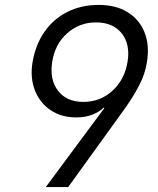

<svg xmlns="http://www.w3.org/2000/svg" viewBox="-20 -760 640 780"><path d="M381 -740Q451 -740 498.5 -710.5Q546 -681 567 -629Q588 -577 577 -508Q570 -460 544 -410.5Q518 -361 480 -309L257 0H166L404 -321L401 -323Q385 -306 356 -294.5Q327 -283 290 -283Q229 -283 185.5 -312.5Q142 -342 122 -392.5Q102 -443 112 -506Q124 -578 160.5 -630.5Q197 -683 253.5 -711.5Q310 -740 381 -740ZM370 -669Q302 -669 252.5 -624.5Q203 -580 192 -508Q181 -436 216 -391Q251 -346 319 -346Q387 -346 436.5 -391Q486 -436 498 -508Q510 -580 474.5 -624.5Q439 -669 370 -669Z"/></svg>

Font: JetBrains Mono NL Light
Style: Italic
Weight: 300
Italic angle: -9°
Designer: Philipp Nurullin, Konstantin Bulenkov
Foundry: JetBrains
Version: Version 2.304; ttfautohint (v1.8.4.7-5d5b)